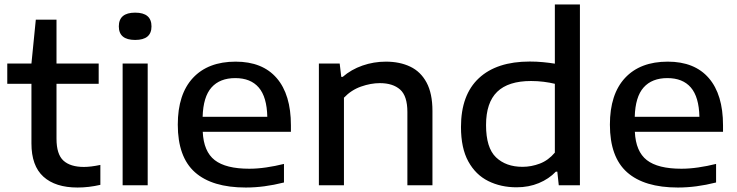

<svg xmlns="http://www.w3.org/2000/svg" viewBox="-20 -828 3294 858"><path d="M326.5 10Q227.5 10 174 -38.5Q120.5 -87 120.5 -187V-453.5H12.5V-544H120.5L140 -740H232.5V-544H421V-453.5H232.5V-208Q232.5 -138.5 263.5 -110.2Q294.5 -82 355 -82Q385.5 -82 428.5 -91V-2Q377 10 326.5 10Z M528 0V-544H640V0ZM584 -649.5Q511 -649.5 511 -710Q511 -771.5 584 -771.5Q657 -771.5 657 -710Q657 -649.5 584 -649.5Z M1078.5 10Q928 10 851.2 -58.2Q774.5 -126.5 774.5 -271Q774.5 -407 842.2 -479.8Q910 -552.5 1033 -552.5Q1153 -552.5 1216.5 -479Q1280 -405.5 1280 -268V-239H886Q890 -151 939.5 -112.5Q989 -74 1094 -74Q1130 -74 1169.5 -79.8Q1209 -85.5 1249 -95.5V-12.5Q1203 -1 1161 4.5Q1119 10 1078.5 10ZM1031.5 -479Q962.5 -479 925.2 -437.2Q888 -395.5 885.5 -306H1174.5Q1172.5 -395 1136.2 -437Q1100 -479 1031.5 -479Z M1405 0V-544H1498L1505 -484.5H1511.5Q1549.5 -517.5 1599.8 -535Q1650 -552.5 1704.5 -552.5Q1766.5 -552.5 1813.2 -530.2Q1860 -508 1886.2 -459.2Q1912.5 -410.5 1912.5 -332V0H1800.5V-327.5Q1800.5 -399 1768 -427.8Q1735.5 -456.5 1677.5 -456.5Q1637 -456.5 1593.5 -441.2Q1550 -426 1517 -391.5V0Z M2288.5 9Q2218 9 2161.8 -19Q2105.5 -47 2072.8 -106.5Q2040 -166 2040 -260.5Q2040 -404 2119.8 -478.5Q2199.5 -553 2347.5 -553Q2378 -553 2406.8 -550.2Q2435.5 -547.5 2459.5 -543.5V-808H2571.5V0H2477L2470.5 -61H2464Q2433 -28.5 2388 -9.8Q2343 9 2288.5 9ZM2315 -82.5Q2354.5 -82.5 2392.5 -97Q2430.5 -111.5 2459.5 -146V-453.5Q2437.5 -459 2409.8 -462.5Q2382 -466 2353 -466Q2251.5 -466 2201.8 -417.8Q2152 -369.5 2152 -269Q2152 -167.5 2196.5 -125Q2241 -82.5 2315 -82.5Z M3009.5 10Q2859 10 2782.2 -58.2Q2705.5 -126.5 2705.5 -271Q2705.5 -407 2773.2 -479.8Q2841 -552.5 2964 -552.5Q3084 -552.5 3147.5 -479Q3211 -405.5 3211 -268V-239H2817Q2821 -151 2870.5 -112.5Q2920 -74 3025 -74Q3061 -74 3100.5 -79.8Q3140 -85.5 3180 -95.5V-12.5Q3134 -1 3092 4.5Q3050 10 3009.5 10ZM2962.5 -479Q2893.5 -479 2856.2 -437.2Q2819 -395.5 2816.5 -306H3105.5Q3103.5 -395 3067.2 -437Q3031 -479 2962.5 -479Z"/></svg>

Font: Encode Sans Exp Md
Style: Regular
Weight: 500
Width: 7
Designer: Multiple Designers
Foundry: Impallari Type
Version: Version 3.002; ttfautohint (v1.8.3) -l 8 -r 50 -G 200 -x 14 